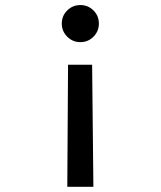

<svg xmlns="http://www.w3.org/2000/svg" viewBox="-20 -547 626 748"><path d="M242.2 180.7 245.1 -294.9H338.9L343.8 180.7ZM293 -527.3Q323.2 -527.3 344.2 -506.3Q365.2 -485.4 365.2 -455.1Q365.2 -425.3 344.2 -404.1Q323.2 -382.8 293 -382.8Q263.2 -382.8 241.9 -404.1Q220.7 -425.3 220.7 -455.1Q220.7 -485.4 241.9 -506.3Q263.2 -527.3 293 -527.3Z"/></svg>

Font: Cascadia Mono
Style: Regular
Weight: 400
Monospace: yes
Designer: Aaron Bell
Foundry: Saja Typeworks
Version: Version 2102.003